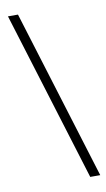

<svg xmlns="http://www.w3.org/2000/svg" viewBox="-86 -740 459 831"><g transform="rotate(-10 143.5 -325.0)"><path d="M55.2 -697.8 285.2 48.3H241.2L11.2 -697.8Z"/></g></svg>

Font: Libertinage
Style: f
Weight: 400
Designer: OSP
Foundry: OSP
Version: Version 1.0; 2008; OFL relea